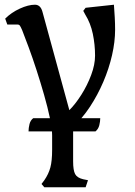

<svg xmlns="http://www.w3.org/2000/svg" viewBox="-20 -529 573 814"><path d="M168 265 156 251 168 235Q186 209 193.5 181Q201 153 201 106V45Q201 16 191.5 -29Q182 -74 167 -126.5Q152 -179 135 -231.5Q118 -284 101.5 -328.5Q85 -373 74 -401Q68 -415 64.5 -420Q61 -425 54 -425H11L2 -450Q28 -476 64 -492.5Q100 -509 128 -509Q152 -509 160 -479L274 -62Q300 -88 325 -127.5Q350 -167 366.5 -211Q383 -255 383 -293Q383 -340 373.5 -385.5Q364 -431 341 -468L333 -483L343 -496L463 -509Q465 -482 466.5 -455.5Q468 -429 468 -403Q468 -352 455 -295Q442 -238 418 -182Q394 -126 361.5 -76.5Q329 -27 290 8V155Q290 193 298.5 209Q307 225 333 231L353 235L343 265ZM101 28Q101 14 105 -2.5Q109 -19 121 -28H405Q405 -14 401 2Q397 18 385 28Z"/></svg>

Font: Gabriela
Style: Regular
Weight: 400
Designer: Eduardo Rodriguez Tunni
Foundry: Eduardo Rodriguez Tunni
Version: Version 2.001;gftools[0.9.26]